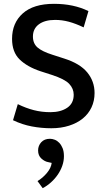

<svg xmlns="http://www.w3.org/2000/svg" viewBox="-20 -660 555 1003"><path d="M262 -640Q365 -640 442 -602L417 -517Q375 -537 339.5 -546.5Q304 -556 268 -556Q214 -556 183 -533Q152 -510 152 -469Q152 -433 176 -412Q200 -391 254 -374L316 -354Q398 -328 436 -281.5Q474 -235 474 -174Q474 -133 458 -99Q442 -65 412.5 -41Q383 -17 341 -3.5Q299 10 248 10Q197 10 146.5 0.5Q96 -9 48 -32L73 -116Q116 -95 157 -84.5Q198 -74 243 -74Q297 -74 331 -97Q365 -120 365 -165Q365 -197 341.5 -222Q318 -247 250 -269L191 -288Q122 -311 82.5 -349.5Q43 -388 43 -457Q43 -540 99 -590Q155 -640 262 -640ZM232 187Q214 184 196.5 168.5Q179 153 179 126Q179 101 195.5 83Q212 65 241 65Q253 65 266 70Q279 75 289.5 86Q300 97 307 114Q314 131 314 156Q314 181 305.5 205.5Q297 230 282 252Q267 274 246.5 292.5Q226 311 203 323L176 286Q204 269 225.5 243Q247 217 250 191Z"/></svg>

Font: Mukta Mahee Medium
Style: Regular
Weight: 500
Designer: Shuchita Grover, Noopur Datye, Girish Dalvi, Yashodeep Gholap
Foundry: Ek Type
Version: Version 2.538;PS 1.000;hotconv 16.6.51;makeotf.lib2.5.65220;